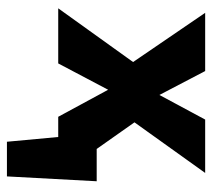

<svg xmlns="http://www.w3.org/2000/svg" viewBox="-49 -415 612 554"><g transform="rotate(90 257.0 -138.0)"><path d="M389 148 365 -111H503L489 148ZM360 -111H444V0H360ZM4 0 159 -216 17 -424H185L254 -292L325 -424H479L333 -220L488 0H317L239 -144L163 0Z"/></g></svg>

Font: Ysabeau Infant ExtraBold
Style: Regular
Weight: 800
Designer: Christian Thalmann (Catharsis Fonts)
Version: Version 2.001;gftools[0.9.30]; featfreeze: ss01,ss02,lnum